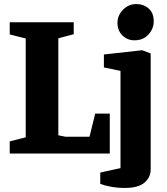

<svg xmlns="http://www.w3.org/2000/svg" viewBox="-20 -758 826 948"><path d="M28 0V-60L107 -80V-568L28 -588V-648H344V-589L268 -569V-90L303 -83H422L450 -197H522V0ZM597 170Q559 170 525.5 163.5Q492 157 475 150V94L575 72V-408L493 -425V-489L682 -510L724 -494V78Q724 118 693 144Q662 170 597 170ZM644 -559Q609 -559 584.5 -583Q560 -607 560 -645Q560 -682 587.5 -710Q615 -738 653 -738Q689 -738 714 -716Q739 -694 739 -653Q739 -616 713 -587.5Q687 -559 644 -559Z"/></svg>

Font: Faustina Light ExtraBold
Style: Regular
Weight: 800
Version: Version 1.200